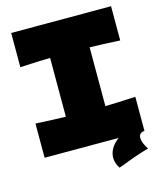

<svg xmlns="http://www.w3.org/2000/svg" viewBox="-128 -821 918 1079"><g transform="rotate(-15 330.5 -281.5)"><path d="M621 -527Q502 -533 445 -534V-192Q503 -193 621 -199V0H620Q605 0 596.5 8.5Q588 17 588 32Q588 60 615 100Q537 122 455 155Q447 157 433 163Q412 133 412 100Q412 73 427 47Q442 21 471 0H40V-199Q155 -193 215 -192V-534Q155 -533 40 -527V-726H621Z"/></g></svg>

Font: Mantou Sans
Style: Regular
Weight: 400
Designer: Mant0u / artakana
Foundry: Mant0u / artakana
Version: Version 1.001;October 22, 2023;FontCreator 14.0.0.2901 64-bi